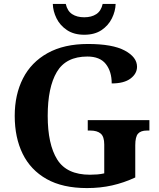

<svg xmlns="http://www.w3.org/2000/svg" viewBox="-20 -948 809 978"><path d="M423 10Q299 10 217.5 -36Q136 -82 95.5 -164.5Q55 -247 55 -358Q55 -466 97 -548.5Q139 -631 222.5 -677.5Q306 -724 428 -724Q553 -724 615.5 -690.5Q678 -657 678 -608Q678 -573 645 -548Q612 -523 549 -523Q549 -584 519 -622Q489 -660 425 -660Q316 -660 269.5 -581.5Q223 -503 223 -358Q223 -213 271.5 -135.5Q320 -58 438 -58Q457 -58 475.5 -59.5Q494 -61 511 -65V-212Q511 -252 493 -267.5Q475 -283 440 -283H427V-336H741V-283H728Q697 -283 683 -267Q669 -251 669 -208V-44Q611 -17 551 -3.5Q491 10 423 10ZM409 -771Q357 -771 321.5 -794.5Q286 -818 268 -854.5Q250 -891 249 -928H315Q323 -892 347.5 -876Q372 -860 409 -860Q446 -860 470.5 -876Q495 -892 503 -928H569Q568 -891 550 -854.5Q532 -818 497 -794.5Q462 -771 409 -771Z"/></svg>

Font: Noto Serif Bengali
Style: Bold
Weight: 700
Designer: Juan Bruce, Universal Thirst, Indian Type Foundry and the Monotype Design Team.
Foundry: Monotype Imaging Inc.
Version: Version 2.003; ttfautohint (v1.8.4.7-5d5b)